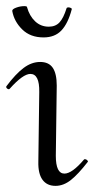

<svg xmlns="http://www.w3.org/2000/svg" viewBox="-22 -597 307 626"><path d="M103 -70 106 -297Q107 -356 77 -356Q53 -356 10 -308Q8 -306 7 -306Q3 -306 0 -309.5Q-3 -313 -1 -316Q29 -356 55 -375.5Q81 -395 109 -395Q137 -395 150 -376Q163 -357 163 -318L160 -89Q160 -31 188 -31Q213 -31 252 -77Q253 -78 255 -78Q259 -78 262.5 -74.5Q266 -71 264 -69Q233 -29 209 -10Q185 9 159 9Q131 9 116.5 -11Q102 -31 103 -70ZM18 -561Q17 -567 30.5 -572Q44 -577 57 -577Q66 -577 66 -574Q74 -545 92.5 -527.5Q111 -510 137 -510Q159 -510 172 -524Q185 -538 195 -570Q196 -573 201 -573Q205 -573 209 -571Q213 -569 212 -567Q200 -521 178.5 -498Q157 -475 120 -475Q77 -475 50.5 -501Q24 -527 18 -561Z"/></svg>

Font: Cormorant Upright
Style: Regular
Weight: 400
Designer: Christian Thalmann (Catharsis Fonts)
Foundry: Catharsis Fonts
Version: Version 3.302